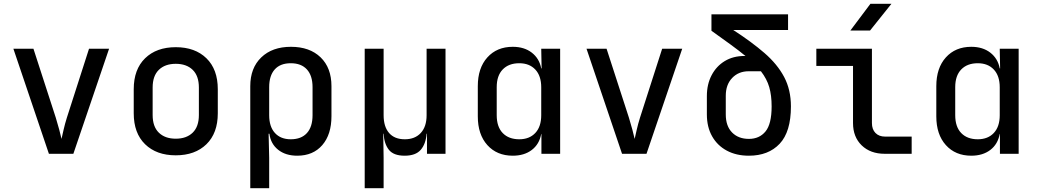

<svg xmlns="http://www.w3.org/2000/svg" viewBox="-20 -805 5440 1005"><path d="M236 0 50 -550H155L272 -189Q282 -157 290 -126.5Q298 -96 302 -78Q306 -96 313 -126.5Q320 -157 330 -189L446 -550H551L364 0Z M900 8Q799 8 739.5 -50Q680 -108 680 -212V-338Q680 -442 739.5 -500Q799 -558 900 -558Q1001 -558 1060.5 -500Q1120 -442 1120 -338V-212Q1120 -108 1060.5 -50Q1001 8 900 8ZM900 -79Q956 -79 988.5 -110.5Q1021 -142 1021 -203V-347Q1021 -408 988.5 -439.5Q956 -471 900 -471Q844 -471 811.5 -439.5Q779 -408 779 -347V-203Q779 -142 811.5 -110.5Q844 -79 900 -79Z M1290 180V-354Q1290 -449 1347.5 -504.5Q1405 -560 1503 -560Q1601 -560 1658 -505Q1715 -450 1715 -354V-197Q1715 -101 1667 -45.5Q1619 10 1536 10Q1475 10 1436 -21Q1397 -52 1390 -105H1386L1389 21V180ZM1502 -76Q1557 -76 1586.5 -108.5Q1616 -141 1616 -202V-349Q1616 -409 1586.5 -441.5Q1557 -474 1502 -474Q1447 -474 1418 -441.5Q1389 -409 1389 -349V-202Q1389 -142 1419 -109Q1449 -76 1502 -76Z M1889 180V-550H1988V-202Q1988 -142 2016.5 -109Q2045 -76 2099 -76Q2152 -76 2182.5 -109Q2213 -142 2213 -202V-550H2312V0H2215V-105H2213Q2209 -52 2182.5 -21Q2156 10 2098 10Q2040 10 2015.5 -21Q1991 -52 1988 -105H1986L1988 21V180Z M2664 10Q2581 10 2531 -45.5Q2481 -101 2481 -196V-354Q2481 -449 2531 -504.5Q2581 -560 2664 -560Q2724 -560 2763.5 -529.5Q2803 -499 2813 -447H2815L2813 -550H2912V0H2814V-104H2813Q2803 -50 2763.5 -20Q2724 10 2664 10ZM2698 -76Q2751 -76 2782 -109Q2813 -142 2813 -202V-348Q2813 -408 2782 -441Q2751 -474 2698 -474Q2643 -474 2611.5 -441.5Q2580 -409 2580 -349V-202Q2580 -141 2611.5 -108.5Q2643 -76 2698 -76Z M3236 0 3050 -550H3155L3272 -189Q3282 -157 3290 -126.5Q3298 -96 3302 -78Q3306 -96 3313 -126.5Q3320 -157 3330 -189L3446 -550H3551L3364 0Z M3900 10Q3834 10 3784.5 -16.5Q3735 -43 3707.5 -91.5Q3680 -140 3680 -206V-302Q3680 -364 3705 -411.5Q3730 -459 3774 -485.5Q3818 -512 3876 -512H3882Q3848 -540 3804 -572Q3760 -604 3704 -644V-730H4105V-648H3818Q3914 -586 3981.5 -527.5Q4049 -469 4084.5 -402Q4120 -335 4120 -248Q4120 -115 4061 -52.5Q4002 10 3900 10ZM3900 -78Q3955 -78 3987 -117Q4019 -156 4019 -248Q4019 -306 4006.5 -349Q3994 -392 3963 -432H3899Q3846 -432 3812.5 -397Q3779 -362 3779 -304V-206Q3779 -145 3812 -111.5Q3845 -78 3900 -78Z M4611 0Q4536 0 4490.5 -44Q4445 -88 4445 -161V-460H4253V-550H4544V-161Q4544 -128 4562.5 -109Q4581 -90 4613 -90H4752V0ZM4431 -645 4536 -785H4646L4534 -645Z M5064 10Q4981 10 4931 -45.5Q4881 -101 4881 -196V-354Q4881 -449 4931 -504.5Q4981 -560 5064 -560Q5124 -560 5163.5 -529.5Q5203 -499 5213 -447H5215L5213 -550H5312V0H5214V-104H5213Q5203 -50 5163.5 -20Q5124 10 5064 10ZM5098 -76Q5151 -76 5182 -109Q5213 -142 5213 -202V-348Q5213 -408 5182 -441Q5151 -474 5098 -474Q5043 -474 5011.5 -441.5Q4980 -409 4980 -349V-202Q4980 -141 5011.5 -108.5Q5043 -76 5098 -76Z"/></svg>

Font: JetBrainsMono NFM Medium
Style: Regular
Weight: 500
Monospace: yes
Designer: Philipp Nurullin, Konstantin Bulenkov
Foundry: JetBrains
Version: Version 2.304; ttfautohint (v1.8.4.7-5d5b);Nerd Fonts 3.3.0